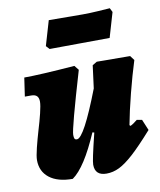

<svg xmlns="http://www.w3.org/2000/svg" viewBox="-80 -757 696 834"><g transform="rotate(-10 267.5 -340.5)"><path d="M535 -143Q479 -80 443 -47.5Q407 -15 379.5 -1.5Q352 12 323 12Q272 12 272 -36Q272 -46 278.5 -77Q285 -108 301 -173L293 -175Q231 -31 174 9Q108 9 71.5 -19.5Q35 -48 35 -98Q35 -115 44 -151.5Q53 -188 64 -225Q75 -261 83.5 -295.5Q92 -330 92 -346Q92 -363 84 -371Q76 -379 59 -379H31L43 -461Q110 -461 266 -473L282 -453Q209 -206 209 -179Q209 -167 211.5 -162Q214 -157 222 -157Q253 -157 332 -362L345 -462L365 -474L512 -473L527 -453Q507 -390 487.5 -313.5Q468 -237 457 -178L461 -174Q474 -180 492 -195L515 -191ZM438 -566 302 -565 173 -564 159 -579 191 -688 340 -687Q371 -687 410 -689.5Q449 -692 461 -693L470 -675Z"/></g></svg>

Font: Alegreya Black
Style: Italic
Weight: 900
Italic angle: -7°
Designer: Juan Pablo del Peral
Foundry: Huerta Tipografica
Version: Version 2.007; ttfautohint (v1.6)